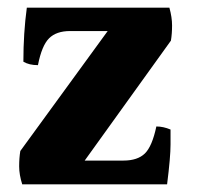

<svg xmlns="http://www.w3.org/2000/svg" viewBox="-20 -526 521 501"><path d="M422 -506Q429 -481 429 -459.5Q429 -438 426 -420L201 -107H302Q339 -107 358 -125.5Q377 -144 388 -196Q406 -196 425 -188Q425 -182 425 -149Q425 -116 416 -45H38Q30 -70 30 -92Q30 -114 33 -132L261 -445H163Q127 -445 108 -426Q89 -407 79 -356Q56 -356 41 -365Q41 -440 50 -506Z"/></svg>

Font: Halant
Style: Bold
Weight: 700
Designer: Hitesh Malaviya (Devanagari), Satya Rajpurohit (Latin)
Foundry: Indian Type Foundry
Version: Version 1.101;PS 1.0;hotconv 1.0.78;makeotf.lib2.5.61930; tt